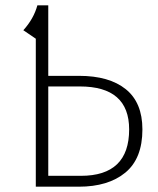

<svg xmlns="http://www.w3.org/2000/svg" viewBox="-20 -704 597 724"><path d="M517 -216Q517 -106 452.5 -53Q388 0 277 0H115V-558L68 -590Q107 -633 121 -684H162V-418H278Q392 -418 454.5 -367.5Q517 -317 517 -216ZM467 -216Q467 -378 281 -378H162V-41H285Q467 -41 467 -216Z"/></svg>

Font: FiraGO ExtraLight
Style: Regular
Weight: 200
Designer: bBox Type
Foundry: bBox Type GmbH
Version: Version 1.001